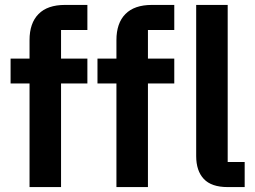

<svg xmlns="http://www.w3.org/2000/svg" viewBox="-20 -760 1037 780"><path d="M23 -421V-522H100V-597Q100 -666 136.5 -703Q173 -740 244 -740H335V-638H228V-522H335V-421H228V0H100V-421ZM376 -421V-522H453V-597Q453 -666 489.5 -703Q526 -740 597 -740H688V-638H581V-522H688V-421H581V0H453V-421ZM905 0Q839 0 808 -33Q777 -66 777 -126V-740H905V-102H974V0Z"/></svg>

Font: IBM Plex Sans KR SemiBold
Style: Regular
Weight: 600
Designer: Mike Abbink; Paul van der Laan; Pieter van Rosmalen; Wujin Sim; Chorong Kim; Dohee Lee;
Foundry: Sandoll Inc.
Version: Version 1.000